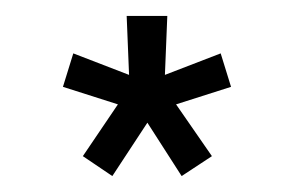

<svg xmlns="http://www.w3.org/2000/svg" viewBox="-20 -734 369 241"><path d="M84 -538 128 -603 59 -625 72 -667 142 -640 139 -714H190L187 -640L257 -667L270 -625L201 -603L246 -538L208 -513L165 -580L121 -513Z"/></svg>

Font: Raleway-v4020 Medium
Style: Regular
Weight: 500
Designer: Matt McInerney, Pablo Impallari, Rodrigo Fuenzalida
Foundry: Matt McInerney, Pablo Impallari, Rodrigo Fuenzalida
Version: Version 4.020;PS 004.020;hotconv 1.0.88;makeotf.lib2.5.64775